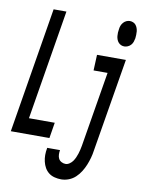

<svg xmlns="http://www.w3.org/2000/svg" viewBox="-114 -814 821 1107"><g transform="rotate(10 297.0 -261.0)"><path d="M-11 0 110 -735H185L79 -92H230L215 0ZM548 -595Q538 -595 529 -599Q520 -603 513.5 -610.5Q507 -618 503.5 -627.5Q500 -637 499 -647Q498 -657 498.5 -667.5Q499 -678 501 -688Q502 -699 506 -709Q510 -719 517.5 -727.5Q525 -736 535 -740.5Q545 -745 555 -745Q565 -745 574.5 -741Q584 -737 590 -729.5Q596 -722 599.5 -712.5Q603 -703 604 -693Q605 -683 604.5 -672.5Q604 -662 603 -652Q601 -641 597.5 -631Q594 -621 586.5 -612.5Q579 -604 568.5 -599.5Q558 -595 548 -595ZM323 223Q303 223 283.5 218Q264 213 249.5 201.5Q235 190 226 174Q217 158 212.5 139Q208 120 208 100.5Q208 81 212 60V58H287V59Q285 72 285.5 85Q286 98 291.5 108.5Q297 119 308.5 125Q320 131 332 131Q344 131 355.5 123Q367 115 374 105Q381 95 386.5 83Q392 71 395.5 59.5Q399 48 402 36Q405 24 407 12L480 -428H398L402 -520H571L480 27Q477 49 471 70.5Q465 92 456.5 113Q448 134 435.5 154Q423 174 406 190Q389 206 367 214.5Q345 223 323 223Z"/></g></svg>

Font: Iosevka Semibold Extended
Style: Italic
Weight: 600
Width: 7
Italic angle: -9°
Monospace: yes
Designer: Belleve Invis
Foundry: Belleve Invis
Version: Version 32.5.0; ttfautohint (v1.8.4)